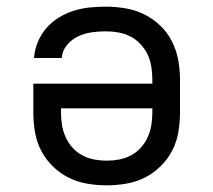

<svg xmlns="http://www.w3.org/2000/svg" viewBox="-20 -548 640 576"><path d="M300 8Q271 8 241.5 3Q212 -2 186 -15Q160 -28 138.5 -49Q117 -70 103.5 -96Q90 -122 85 -151.5Q80 -181 80 -210V-297H437V-310Q437 -329 434 -348Q431 -367 423 -384Q415 -401 401.5 -415.5Q388 -430 371.5 -438.5Q355 -447 336 -450.5Q317 -454 298 -454Q276 -454 255 -451Q234 -448 214.5 -439Q195 -430 181 -413Q167 -396 165 -374H82Q84 -399 93.5 -422Q103 -445 119 -463.5Q135 -482 156 -495Q177 -508 200.5 -515.5Q224 -523 248.5 -525.5Q273 -528 298 -528Q327 -528 356.5 -523Q386 -518 412.5 -505Q439 -492 460.5 -471.5Q482 -451 495.5 -424.5Q509 -398 514.5 -369Q520 -340 520 -310V-210Q520 -181 515 -151.5Q510 -122 496.5 -96Q483 -70 461.5 -49Q440 -28 414 -15Q388 -2 358.5 3Q329 8 300 8ZM300 -66Q319 -66 337.5 -69.5Q356 -73 373 -82Q390 -91 402.5 -105Q415 -119 423 -136.5Q431 -154 434 -172.5Q437 -191 437 -210V-223H163V-210Q163 -191 166 -172.5Q169 -154 177 -136.5Q185 -119 197.5 -105Q210 -91 227 -82Q244 -73 262.5 -69.5Q281 -66 300 -66Z"/></svg>

Font: Zed Sans Extended
Style: Regular
Weight: 400
Width: 7
Designer: Belleve Invis
Foundry: Belleve Invis
Version: Version 1.0.0; ttfautohint (v1.8.4)